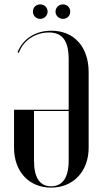

<svg xmlns="http://www.w3.org/2000/svg" viewBox="-20 -847 467 875"><path d="M130 -794C130 -776 144 -761 163 -761C182 -761 197 -776 197 -794C197 -813 182 -827 163 -827C144 -827 130 -813 130 -794ZM233 -794C233 -776 248 -761 267 -761C286 -761 300 -775 300 -794C300 -813 286 -827 267 -827C248 -827 233 -812 233 -794ZM44 -347V-174C44 -65 112 8 213 8C314 8 384 -66 384 -174V-518C384 -633 318 -707 214 -707C142 -707 85 -671 60 -609L66 -606C85 -662 141 -699 203 -699C264 -699 293 -661 293 -577V-347ZM293 -115C293 -38 265 2 213 2C162 2 135 -36 135 -115V-341H293Z"/></svg>

Font: Moniqa SemBd Display
Style: Regular
Weight: 600
Designer: Rajesh Rajput
Foundry: Rajesh Rajput
Version: Version 1.000